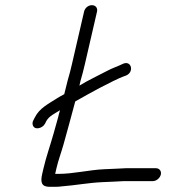

<svg xmlns="http://www.w3.org/2000/svg" viewBox="-20 -716 681 742"><path d="M171.6 6H193.6C202.3 6 211.4 5.3 221.1 4C271 0.2 322.5 -9.6 373.8 -12L419.2 -14C434.7 -14.7 447.5 -15.3 457.7 -16H570.7C584.2 -16 598.4 -27.9 601.6 -41.5C604.7 -55.1 595.7 -66 582.2 -66H468.2C457.4 -65.3 443.9 -64.7 427.8 -64L382.3 -62C322.9 -59.3 264 -44 205.2 -44H193.2L198.2 -66C205.4 -97 216.5 -125.8 225.4 -157.5C239 -206.4 256.2 -268.8 270.8 -324C301.6 -341 333.4 -359.7 364.8 -376C402.3 -394.1 430.2 -411.3 466.9 -424C499.2 -437 488.6 -482.9 456.5 -470C436.2 -459.8 413.8 -453 391.8 -441C362 -424.9 316.6 -404 286.9 -385L291 -403C297.5 -425 303.1 -446.7 308 -468L354.9 -671C358.2 -685.3 349.3 -696 335.2 -696C321 -696 308.2 -685.3 304.9 -671L258 -468C253.3 -447.3 247.8 -426.3 241.5 -405C237.7 -388.3 233.2 -370.7 228.3 -352C219.2 -347.3 210.4 -342.3 201.8 -337C168.3 -315.2 132.8 -298.9 114.5 -262L108.9 -251C105.6 -245 104.8 -238.8 106.7 -232.5C112.7 -212 143.9 -219.1 153.9 -238L159.5 -249C170.3 -268.1 193 -277.9 212 -290C209.1 -280.7 206.6 -271.3 204.5 -262C196.8 -234.7 191.1 -214.3 187.4 -201C174.5 -155 158.4 -110 148.2 -66L142.9 -43C135.7 -11.6 140.4 6 171.6 6Z"/></svg>

Font: HoneyBee
Style: BookIt
Weight: 300
Foundry: Cannot Into Space Fonts
Version: Version 0.89